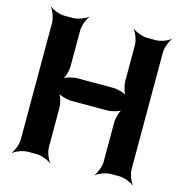

<svg xmlns="http://www.w3.org/2000/svg" viewBox="-111 -840 928 969"><g transform="rotate(15 353.0 -355.5)"><path d="M642 -50V-661C642 -685 656 -722 668 -735L666 -737C653 -725 616 -711 592 -711H546C522 -711 485 -725 472 -737L470 -735C482 -722 496 -685 496 -661V-473C496 -449 507 -409 520 -397L522 -399C510 -412 470 -423 446 -423H260C236 -423 196 -412 184 -399L186 -397C199 -409 210 -449 210 -473V-661C210 -685 224 -722 236 -735L234 -737C221 -725 184 -711 160 -711H113C89 -711 52 -725 39 -737L37 -735C49 -722 63 -685 63 -661V-50C63 -26 49 11 37 24L39 26C52 14 89 0 113 0H160C184 0 221 14 234 26L236 24C224 11 210 -26 210 -50V-255C210 -279 199 -319 186 -331L184 -329C196 -316 236 -305 260 -305H446C470 -305 510 -316 522 -329L520 -331C507 -319 496 -279 496 -255V-50C496 -26 482 11 470 24L472 26C485 14 522 0 546 0H592C616 0 653 14 666 26L668 24C656 11 642 -26 642 -50Z"/></g></svg>

Font: Asimov
Style: Edge
Weight: 500
Designer: Google
Version: Version 2.000980: 2014